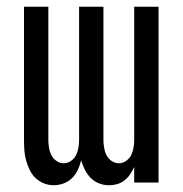

<svg xmlns="http://www.w3.org/2000/svg" viewBox="-20 -540 540 568"><path d="M139 8Q124 8 110 2.5Q96 -3 85 -13.5Q74 -24 67.5 -38Q61 -52 57 -66.5Q53 -81 52 -96Q51 -111 51 -126V-520H123V-126Q123 -115 125 -103Q127 -91 132 -81Q137 -71 147 -64Q157 -57 168 -57Q180 -57 190 -64Q200 -71 205 -81Q210 -91 212 -103Q214 -115 214 -126V-520H286V-126Q286 -115 288 -103Q290 -91 295 -81Q300 -71 310 -64Q320 -57 332 -57Q343 -57 353 -64Q363 -71 368 -81Q373 -91 375 -103Q377 -115 377 -126V-520H449V0H377V-46Q372 -35 365 -24.5Q358 -14 348.5 -6.5Q339 1 327 4.5Q315 8 302 8Q287 8 273 2.5Q259 -3 248.5 -13.5Q238 -24 231 -38Q224 -52 220 -66Q217 -52 210.5 -38Q204 -24 193.5 -13.5Q183 -3 168.5 2.5Q154 8 139 8Z"/></svg>

Font: Moesevka
Style: Regular
Weight: 400
Monospace: yes
Designer: Belleve Invis
Foundry: Belleve Invis
Version: Version 32.5.0; ttfautohint (v1.8.4)